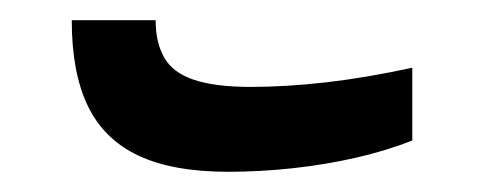

<svg xmlns="http://www.w3.org/2000/svg" viewBox="-20 -365 478 190"><path d="M206 -195Q151 -195 117 -211Q83 -227 67 -260Q51 -293 51 -345H134Q134 -323 142.5 -308Q151 -293 172 -286Q193 -279 228 -279Q263 -279 302.5 -283.5Q342 -288 388 -298V-226Q363 -216 332.5 -209Q302 -202 269.5 -198.5Q237 -195 206 -195Z"/></svg>

Font: Noto Sans Armenian Medium
Style: Regular
Weight: 500
Designer: Monotype Design Team
Foundry: Monotype Imaging Inc.
Version: Version 2.007